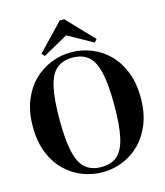

<svg xmlns="http://www.w3.org/2000/svg" viewBox="-128 -964 924 1077"><g transform="rotate(-15 334.5 -425.5)"><path d="M335 17Q274 17 218 -5Q162 -27 117.5 -70.5Q73 -114 47 -179Q21 -244 21 -331Q21 -416 47 -481Q73 -546 117.5 -590Q162 -634 218.5 -656.5Q275 -679 335 -679Q395 -679 451.5 -657Q508 -635 552 -591.5Q596 -548 622 -483Q648 -418 648 -331Q648 -246 622 -181Q596 -116 552 -72Q508 -28 452 -5.5Q396 17 335 17ZM335 -13Q392 -13 427 -42.5Q462 -72 478 -142Q494 -212 494 -331Q494 -450 478 -519.5Q462 -589 427 -618.5Q392 -648 335 -648Q279 -648 243.5 -618.5Q208 -589 192 -519.5Q176 -450 176 -331Q176 -212 192 -142Q208 -72 243.5 -42.5Q279 -13 335 -13ZM189 -697 174 -714 321 -868H347L494 -714L479 -697L334 -778Z"/></g></svg>

Font: DM Serif Text
Style: Regular
Weight: 400
Designer: Colophon Foundry, Frank Grießhammer
Foundry: Colophon Foundry
Version: Version 5.200; ttfautohint (v1.8.3)